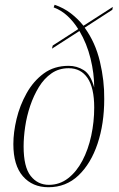

<svg xmlns="http://www.w3.org/2000/svg" viewBox="-20 -775 498 805"><path d="M183 10Q116 10 76 -36Q36 -82 36 -171Q36 -220 49.5 -276.5Q63 -333 91.5 -384Q120 -435 163.5 -467Q207 -499 268 -499Q302 -499 331 -481Q360 -463 375 -408Q375 -467 359.5 -530Q344 -593 313 -645L198 -571L201 -584L308 -653Q288 -685 262.5 -708.5Q237 -732 205 -744L209 -755Q247 -742 277 -719Q307 -696 330 -667L453 -746L451 -734L335 -659Q380 -597 399 -516.5Q418 -436 417 -360Q417 -256 389 -172.5Q361 -89 309 -39.5Q257 10 183 10ZM185 0Q230 0 265.5 -27.5Q301 -55 325.5 -101.5Q350 -148 362.5 -206Q375 -264 375 -324Q375 -407 347 -448Q319 -489 268 -489Q227 -489 196 -467.5Q165 -446 143 -410Q121 -374 106.5 -331Q92 -288 85.5 -243.5Q79 -199 79 -161Q79 -75 108.5 -37.5Q138 0 185 0Z"/></svg>

Font: Noto Serif Display Condensed ExtraLight
Style: Italic
Weight: 200
Width: 3
Italic angle: -12°
Designer: Monotype Design Team
Foundry: Monotype Imaging Inc.
Version: Version 2.009